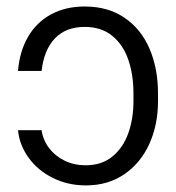

<svg xmlns="http://www.w3.org/2000/svg" viewBox="-20 -558 539 588"><path d="M242.2 -51.8Q291.5 -51.8 324.5 -78.9Q357.4 -106 373 -150.4Q388.7 -194.8 388.7 -248V-271.5Q388.7 -329.6 372.8 -375.5Q356.9 -421.4 323.5 -448.5Q290 -475.6 239.3 -475.6Q181.6 -475.6 148.2 -440.4Q114.7 -405.3 107.4 -340.8H35.2Q40 -400.9 65.9 -445.3Q91.8 -489.7 136.2 -513.9Q180.7 -538.1 239.3 -538.1Q310.5 -538.1 361.3 -503.7Q412.1 -469.2 438 -408.7Q463.9 -348.1 463.9 -271.5V-248Q463.9 -176.3 437.5 -117.7Q411.1 -59.1 361.1 -24.7Q311 9.8 243.2 9.8Q187.5 9.8 141.6 -13.2Q95.7 -36.1 67.6 -75Q39.6 -113.8 35.2 -159.2H107.4Q111.8 -128.9 130.4 -104.5Q148.9 -80.1 178 -65.9Q207 -51.8 242.2 -51.8Z"/></svg>

Font: Pretendard Light
Style: Regular
Weight: 300
Designer: Base glyphs from Inter by Rasmus Andersson; Hangeul glyphs from Noto Sans CJK(Source Han Sans) by Jang Soo-young and Kan
Foundry: Kil Hyung-jin
Version: Version 1.309